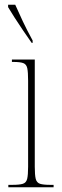

<svg xmlns="http://www.w3.org/2000/svg" viewBox="-20 -786 259 806"><path d="M15 0V-10H31Q62 -10 76 -14.5Q90 -19 94 -35Q98 -51 98 -86V-447Q98 -483 94.5 -499.5Q91 -516 78 -521Q65 -526 36 -526H30V-536H126V-86Q126 -51 130 -35Q134 -19 148 -14.5Q162 -10 192 -10H205V0ZM113 -606Q96 -630 77 -658Q58 -686 41 -712.5Q24 -739 14 -756V-766H44Q59 -732 76 -696Q93 -660 117 -616V-606Z"/></svg>

Font: Noto Serif Display ExtraCondensed Thin
Style: Regular
Weight: 100
Width: 2
Designer: Monotype Design Team
Foundry: Monotype Imaging Inc.
Version: Version 2.009